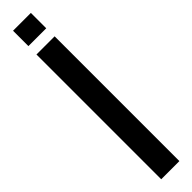

<svg xmlns="http://www.w3.org/2000/svg" viewBox="-304 -813 777 777"><g transform="rotate(-45 85.0 -424.5)"><path d="M137 -714V0H33V-714ZM136 -849V-761H34V-849Z"/></g></svg>

Font: Non Bureau
Style: Regular
Weight: 400
Designer: Jona Saucedo
Foundry: Non Foundry
Version: Version 1.000; ttfautohint (v1.8.4)